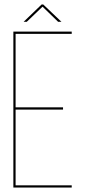

<svg xmlns="http://www.w3.org/2000/svg" viewBox="-20 -842 382 862"><path d="M171 -812 100 -744H86L167 -822H174L256 -744H241ZM50 -360H263V-350H50V-10H302V0H40V-700H302V-690H50Z"/></svg>

Font: Bebas Neue Thin
Style: Regular
Weight: 200
Designer: Ryoichi Tsunekawa
Foundry: Ryoichi Tsunekawa
Version: Version 1.003;PS 001.003;hotconv 1.0.70;makeotf.lib2.5.58329